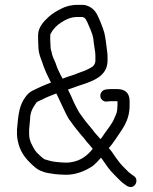

<svg xmlns="http://www.w3.org/2000/svg" viewBox="-20 -720 632 791"><path d="M238 -396C227.2 -415.7 215.8 -437.3 209 -460C202.3 -476 194.6 -489.5 192 -508C188.8 -516 188 -521.7 188 -534C187.3 -541.3 187 -548.7 187 -556V-576C187 -578 188 -580.3 190 -583C199 -600.9 215.9 -617.7 233 -628C251.6 -639.8 271 -650 299 -650H318C323.4 -650 331 -645 333 -641C336.3 -636.3 341.3 -625.8 348 -609.5C360.8 -578.2 363.7 -574.3 367 -538C370.1 -513.9 373 -508 373 -488V-470C373 -459.2 367.2 -448.9 359 -444C345.4 -435.8 329.9 -428.2 313 -423L287 -413L254 -402C248 -400 242.7 -398 238 -396ZM104 -231C104 -250.9 110.9 -268 119 -281L129 -296C132 -302 146 -305.7 152 -309C170.5 -319.3 190.9 -326.5 212 -335L217 -325C224.5 -310.1 232.1 -291.9 239 -278C248.5 -259 258.1 -235 271 -220C283.1 -201.9 300.1 -180.9 315 -163C329.6 -148.4 333.5 -138.5 348 -124C352 -118.7 356.7 -113 362 -107C338.4 -76.6 304.5 -50 250.5 -50C243.5 -50 237 -50.3 231 -51L210 -53C191.3 -54.7 177.3 -59.9 163 -64C156 -67.5 135.4 -87.6 132 -91L124 -101C114 -118.6 100 -139.3 100 -167V-185C101.2 -196 102.8 -220 104 -231ZM463 -353H436C428.5 -353 420.7 -352.1 414 -351C393.3 -346.9 384.9 -319.1 403.5 -306C414.5 -298.2 422.6 -303 436 -303H464V-286C464 -276.6 462.4 -261.1 460 -254L456 -244C453.3 -238.7 451 -233.3 449 -228C440.8 -208.9 421.8 -186 410 -169C405.8 -162.7 400.2 -153.2 394 -147C386.3 -156.2 376.4 -166.5 370 -174C356.6 -193.2 333.9 -216.7 321 -236L311 -250C304.4 -258.2 299.7 -268.7 294 -279L284 -299C277.4 -315.5 268.1 -334.7 260 -351C274 -355.7 289.6 -361.6 302 -366C353.7 -383.2 423 -401.5 423 -470V-489C423 -495.7 422.3 -503 421 -511C419.4 -527 413.7 -570.1 410 -584C405.7 -602.1 384.8 -654.4 376 -667C365.9 -683.8 343.8 -700 319 -700H299C271.9 -700 248.6 -693.2 230 -683C214 -675 194.4 -663.3 181 -651C162.7 -634.4 137 -608.4 137 -576V-556C137 -548.7 137.3 -540.7 138 -532C138 -494.1 152.3 -472.1 161 -443L171 -419C175 -411 178.7 -403.3 182 -396L190 -380C184.7 -378 179.7 -376 175 -374L151 -364C136.3 -357.9 124.6 -351 111 -345C93.9 -335.2 86.8 -323.9 76 -307C57.2 -274.8 54.4 -234.5 50 -186V-167C50 -159 51 -150.3 53 -141C62.9 -91.7 85.9 -65.9 117 -37C134.7 -21.4 140 -19.1 159 -12C171.3 -7.1 188.1 -5.9 204 -3L226 -1C234 -0.3 242.7 0 252 0C296 0 331.8 -17 359 -34C369.5 -41 386.3 -58.9 396 -70C398.7 -67.3 401 -64.3 403 -61C420.5 -36.1 429.2 -21.8 452 1L475 24C481.7 30.7 488.7 36.3 496 41C503.1 46.3 511.3 52.3 523 50C543 46 549.9 15.5 531 5C523.6 -0.6 517.6 -4.4 510 -11L487 -34C478.3 -43.3 472.3 -50.3 469 -55L457 -71C446.7 -84.8 440.8 -97.2 428 -110C437.1 -119.1 445.7 -131.9 453 -142C479.6 -183.9 514 -218.2 514 -286V-303C514 -336.1 496.4 -353 463 -353Z"/></svg>

Font: HoneyBee
Style: Book
Weight: 300
Foundry: Cannot Into Space Fonts
Version: Version 0.89